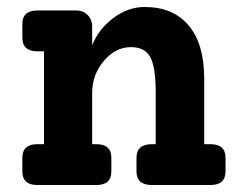

<svg xmlns="http://www.w3.org/2000/svg" viewBox="-20 -530 692 550"><path d="M583 -117Q626 -117 626 -78V-39Q626 0 583 0H415Q371 0 371 -39V-78Q371 -117 415 -117H426V-266Q426 -338 410.5 -366.5Q395 -395 355 -395Q311 -395 277.5 -355.5Q244 -316 244 -264V-117H256Q299 -117 299 -78V-39Q299 0 256 0H87Q44 0 44 -39V-78Q44 -117 87 -117H106V-383H87Q44 -383 44 -422V-461Q44 -500 87 -500H198Q218 -500 231 -487Q244 -474 244 -454V-400Q263 -448 305.5 -479Q348 -510 394 -510Q476 -510 520.5 -457Q565 -404 565 -305V-117Z"/></svg>

Font: Solway
Style: Bold
Weight: 700
Designer: Mariya V. Pigoulevskaya
Foundry: The Northern Block Ltd.
Version: Version 1.000;hotconv 1.0.109;makeotfexe 2.5.65596